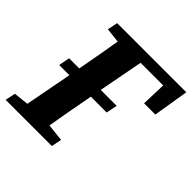

<svg xmlns="http://www.w3.org/2000/svg" viewBox="-194 -803 948 948"><g transform="rotate(45 280.0 -328.5)"><path d="M43 -308.5H374.6L386.1 -366.7H54.1L43 -308.5ZM473 -471.3H551.6L582 -657.1H253.7L242.3 -600.4H538.3L479.4 -657.1L473 -471.3ZM-22.3 0H300.2L311.1 -53.6L173.5 -68.6H130.1L-11.2 -53.6L-22.3 0ZM55.5 0H209.2C226 -103 244.7 -207 264.4 -310.7L330.2 -657.1H175.8C159.1 -554.1 141.1 -450.1 121.4 -347.1L55.5 0ZM88.2 -603.2 225 -588.2H240.6L253.7 -657.1H99.1L88.2 -603.2Z"/></g></svg>

Font: Source Serif 4 Variable
Style: Italic
Weight: 400
Italic angle: -12°
Designer: Frank Grießhammer
Foundry: Adobe Systems Incorporated
Version: Version 4.004;hotconv 1.0.116;makeotfexe 2.5.65601